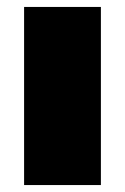

<svg xmlns="http://www.w3.org/2000/svg" viewBox="-20 -533 360 553"><path d="M49.4 0H270.6V-513H49.4Z"/></svg>

Font: Blink
Style: Wide
Weight: 400
Designer: Mew Too
Foundry: Cannot Into Space Fonts
Version: Version 001.000